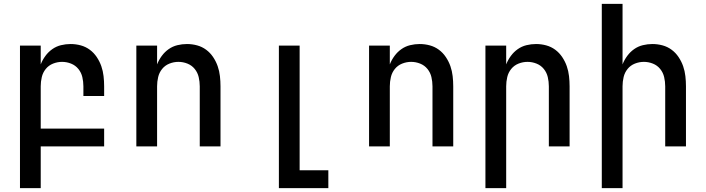

<svg xmlns="http://www.w3.org/2000/svg" viewBox="-20 -755 3640 990"><path d="M83 215V-520H190V-423Q199 -446 214 -466.5Q229 -487 249.5 -501.5Q270 -516 294.5 -522Q319 -528 344 -528Q371 -528 396.5 -521Q422 -514 443 -498.5Q464 -483 479 -460.5Q494 -438 502.5 -413.5Q511 -389 514 -362.5Q517 -336 517 -310V-260H410V-310Q410 -334 404.5 -357.5Q399 -381 384 -399.5Q369 -418 346.5 -427Q324 -436 300 -436Q276 -436 253.5 -427Q231 -418 216 -399.5Q201 -381 195.5 -357.5Q190 -334 190 -310V-92H517V0H190V215Z M683 0V-520H790V-423Q799 -446 814 -466.5Q829 -487 849.5 -501.5Q870 -516 894.5 -522Q919 -528 944 -528Q971 -528 996.5 -521Q1022 -514 1043 -498.5Q1064 -483 1079 -460.5Q1094 -438 1102.5 -413.5Q1111 -389 1114 -362.5Q1117 -336 1117 -310V0H1010V-310Q1010 -334 1004.5 -357.5Q999 -381 984 -399.5Q969 -418 946.5 -427Q924 -436 900 -436Q876 -436 853.5 -427Q831 -418 816 -399.5Q801 -381 795.5 -357.5Q790 -334 790 -310V0Z M1418 215V-520H1525V123H1673V215Z M1883 0V-520H1990V-423Q1999 -446 2014 -466.5Q2029 -487 2049.5 -501.5Q2070 -516 2094.5 -522Q2119 -528 2144 -528Q2171 -528 2196.5 -521Q2222 -514 2243 -498.5Q2264 -483 2279 -460.5Q2294 -438 2302.5 -413.5Q2311 -389 2314 -362.5Q2317 -336 2317 -310V0H2210V-310Q2210 -334 2204.5 -357.5Q2199 -381 2184 -399.5Q2169 -418 2146.5 -427Q2124 -436 2100 -436Q2076 -436 2053.5 -427Q2031 -418 2016 -399.5Q2001 -381 1995.5 -357.5Q1990 -334 1990 -310V0Z M2483 215V-520H2590V-423Q2599 -446 2614 -466.5Q2629 -487 2649.5 -501.5Q2670 -516 2694.5 -522Q2719 -528 2744 -528Q2771 -528 2796.5 -521Q2822 -514 2843 -498.5Q2864 -483 2879 -460.5Q2894 -438 2902.5 -413.5Q2911 -389 2914 -362.5Q2917 -336 2917 -310V0H2810V-310Q2810 -334 2804.5 -357.5Q2799 -381 2784 -399.5Q2769 -418 2746.5 -427Q2724 -436 2700 -436Q2676 -436 2653.5 -427Q2631 -418 2616 -399.5Q2601 -381 2595.5 -357.5Q2590 -334 2590 -310V215Z M3083 215V-735H3190V-423Q3199 -446 3214 -466.5Q3229 -487 3249.5 -501.5Q3270 -516 3294.5 -522Q3319 -528 3344 -528Q3371 -528 3396.5 -521Q3422 -514 3443 -498.5Q3464 -483 3479 -460.5Q3494 -438 3502.5 -413.5Q3511 -389 3514 -362.5Q3517 -336 3517 -310V0H3410V-310Q3410 -334 3404.5 -357.5Q3399 -381 3384 -399.5Q3369 -418 3346.5 -427Q3324 -436 3300 -436Q3276 -436 3253.5 -427Q3231 -418 3216 -399.5Q3201 -381 3195.5 -357.5Q3190 -334 3190 -310V215Z"/></svg>

Font: Iosevka Semibold Extended
Style: Regular
Weight: 600
Width: 7
Monospace: yes
Designer: Belleve Invis
Foundry: Belleve Invis
Version: Version 32.5.0; ttfautohint (v1.8.4)